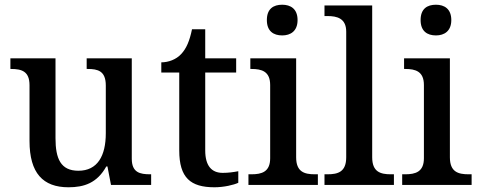

<svg xmlns="http://www.w3.org/2000/svg" viewBox="-20 -783 2031 813"><path d="M270 10C336 10 391 -8 430 -78H435L450 0H620V-45H616C573 -45 538 -52 538 -111V-536H347V-491H351C394 -491 428 -483 428 -421V-219C428 -123 393 -60 312 -60C237 -60 215 -111 215 -198V-536H24V-491H27C72 -491 105 -481 105 -422V-186C105 -50 162 10 270 10Z M888 10C928 10 970 0 989 -9V-58C968 -54 947 -51 923 -51C876 -51 849 -81 849 -146V-476H980V-536H849V-659H793C783 -610 769 -577 747 -554C726 -531 693 -519 663 -519V-476H739V-146C739 -30 787 10 888 10Z M1175 -633C1210 -633 1240 -651 1240 -698C1240 -746 1210 -763 1175 -763C1138 -763 1110 -746 1110 -698C1110 -651 1138 -633 1175 -633ZM1032 0H1326V-45H1313C1269 -45 1234 -55 1234 -117V-536H1040V-491H1045C1088 -491 1124 -481 1124 -423V-113C1124 -55 1088 -45 1045 -45H1032Z M1354 0H1648V-45H1635C1591 -45 1556 -55 1556 -117V-760H1354V-715H1367C1406 -715 1446 -706 1446 -649V-117C1446 -55 1411 -45 1367 -45H1354Z M1826 -633C1861 -633 1891 -651 1891 -698C1891 -746 1861 -763 1826 -763C1789 -763 1761 -746 1761 -698C1761 -651 1789 -633 1826 -633ZM1683 0H1977V-45H1964C1920 -45 1885 -55 1885 -117V-536H1691V-491H1696C1739 -491 1775 -481 1775 -423V-113C1775 -55 1739 -45 1696 -45H1683Z"/></svg>

Font: Noto Serif Telugu Medium
Style: Regular
Weight: 500
Designer: Jelle Bosma - Monotype Design Team
Foundry: Monotype Imaging Inc.
Version: Version 2.005